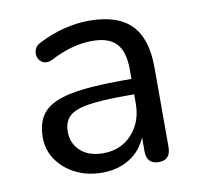

<svg xmlns="http://www.w3.org/2000/svg" viewBox="-63 -562 667 638"><g transform="rotate(-10 270.5 -243.5)"><path d="M233 9Q183 9 143.5 -11Q104 -31 81 -64.5Q58 -98 58 -140Q58 -194 85 -224.5Q112 -255 176 -268Q240 -281 349 -281H382V-313Q382 -373 356.5 -400.5Q331 -428 275 -428Q207 -428 133 -389Q115 -381 102.5 -387Q90 -393 85.5 -406Q81 -419 86 -432.5Q91 -446 107 -453Q150 -475 193 -485.5Q236 -496 276 -496Q372 -496 418 -449.5Q464 -403 464 -305V-37Q464 7 424 7Q383 7 383 -37V-84Q365 -40 325.5 -15.5Q286 9 233 9ZM382 -229H351Q271 -229 225.5 -221.5Q180 -214 161.5 -195.5Q143 -177 143 -145Q143 -105 171 -79.5Q199 -54 248 -54Q307 -54 344.5 -95Q382 -136 382 -198Z"/></g></svg>

Font: Chiron GoRound TC N
Style: Regular
Weight: 350
Designer: Ryoko NISHIZUKA 西塚涼子 (kana, bopomofo & ideographs); Paul D. Hunt (Latin, Greek & Cyrillic); Sandoll Communications 산돌커뮤니
Foundry: Adobe
Version: Version 1.000;hotconv 1.1.1;makeotfexe 2.6.0